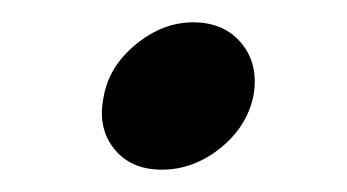

<svg xmlns="http://www.w3.org/2000/svg" viewBox="-20 -136 311 172"><path d="M207 -50Q201 -22 177 -3Q153 16 125 16Q97 16 82 -3Q67 -22 73 -50Q78 -77 102 -96.5Q126 -116 153 -116Q181 -116 196.5 -97Q212 -78 207 -50Z"/></svg>

Font: GFS Artemisia
Style: Bold Italic
Weight: 700
Italic angle: -12°
Designer: Designed by Takis Katsoulidis and George D. Matthiopoulos.
Foundry: Designed by Takis Katsoulidis and George D. Matthiopoulos.
Version: Version 1.0